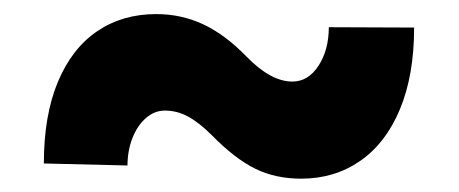

<svg xmlns="http://www.w3.org/2000/svg" viewBox="-20 -433 665 278"><path d="M416 -174.3Q378.9 -174.3 349.6 -188.7Q320.3 -203.1 287.1 -236.8Q268.6 -255.4 252.4 -264.2Q236.3 -272.9 218.8 -272.9Q203.6 -272.9 191.2 -262Q178.7 -251 171.6 -232.7Q164.6 -214.4 164.6 -193.4L43.5 -196.3Q43.5 -265.6 63.7 -314.2Q84 -362.8 120.6 -387.7Q157.2 -412.6 206.1 -412.6Q242.7 -412.6 274.4 -397.7Q306.2 -382.8 336.9 -351.1Q372.1 -314.9 403.3 -314.9Q426.3 -314.9 441.2 -337.9Q456.1 -360.8 456.1 -393.6L579.6 -393.1Q579.6 -324.2 559.1 -274.9Q538.6 -225.6 501.5 -200Q464.4 -174.3 416 -174.3Z"/></svg>

Font: Heebo Black
Style: Regular
Weight: 900
Designer: Oded Ezer
Foundry: Meir Sadan
Version: Version 2.001; ttfautohint (v1.5.14-ce02) -l 8 -r 50 -G 200 